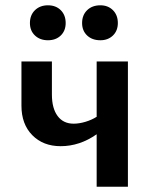

<svg xmlns="http://www.w3.org/2000/svg" viewBox="-20 -705 583 725"><path d="M93 -618Q93 -648 112 -666.5Q131 -685 161 -685Q191 -685 209.5 -666.5Q228 -648 228 -618Q228 -589 209.5 -571Q191 -553 161 -553Q131 -553 112 -571Q93 -589 93 -618ZM290 -618Q290 -648 309 -666.5Q328 -685 359 -685Q388 -685 406.5 -666.5Q425 -648 425 -618Q425 -589 406.5 -571Q388 -553 359 -553Q328 -553 309 -571Q290 -589 290 -618ZM463 -473V0H345V-198Q281 -153 209 -153Q143 -153 102 -194.5Q61 -236 61 -306V-473H176V-348Q176 -296 197.5 -267Q219 -238 258 -238Q279 -238 302.5 -245Q326 -252 345 -264V-473Z"/></svg>

Font: Ysabeau SC
Style: Bold
Weight: 700
Designer: Christian Thalmann (Catharsis Fonts)
Version: Version 0.003